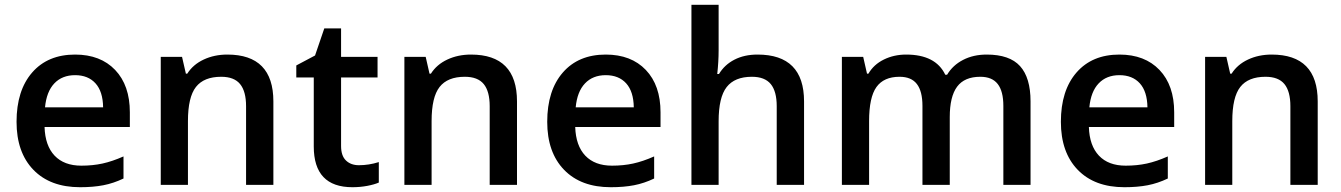

<svg xmlns="http://www.w3.org/2000/svg" viewBox="-20 -780 5657 810"><path d="M317.9 9.8Q191.9 9.8 120.8 -63.7Q49.8 -137.2 49.8 -266.1Q49.8 -398.4 115.7 -474.1Q181.6 -549.8 296.9 -549.8Q403.8 -549.8 465.8 -484.9Q527.8 -419.9 527.8 -306.2V-244.1H168Q170.4 -165.5 210.4 -123.3Q250.5 -81.1 323.2 -81.1Q371.1 -81.1 412.4 -90.1Q453.6 -99.1 501 -120.1V-26.9Q459 -6.8 416 1.5Q373 9.8 317.9 9.8ZM296.9 -462.9Q242.2 -462.9 209.2 -428.2Q176.3 -393.6 169.9 -327.1H415Q414.1 -394 382.8 -428.5Q351.6 -462.9 296.9 -462.9Z M1133.3 0H1018.1V-332Q1018.1 -394.5 992.9 -425.3Q967.8 -456.1 913.1 -456.1Q840.3 -456.1 806.6 -413.1Q772.9 -370.1 772.9 -269V0H658.2V-540H748L764.2 -469.2H770Q794.4 -507.8 839.4 -528.8Q884.3 -549.8 939 -549.8Q1133.3 -549.8 1133.3 -352.1Z M1494.1 -83Q1536.1 -83 1578.1 -96.2V-9.8Q1559.1 -1.5 1529.1 4.2Q1499 9.8 1466.8 9.8Q1303.7 9.8 1303.7 -162.1V-453.1H1230V-503.9L1309.1 -545.9L1348.1 -660.2H1418.9V-540H1572.8V-453.1H1418.9V-164.1Q1418.9 -122.6 1439.7 -102.8Q1460.4 -83 1494.1 -83Z M2161.1 0H2045.9V-332Q2045.9 -394.5 2020.8 -425.3Q1995.6 -456.1 1940.9 -456.1Q1868.2 -456.1 1834.5 -413.1Q1800.8 -370.1 1800.8 -269V0H1686V-540H1775.9L1792 -469.2H1797.9Q1822.3 -507.8 1867.2 -528.8Q1912.1 -549.8 1966.8 -549.8Q2161.1 -549.8 2161.1 -352.1Z M2556.6 9.8Q2430.7 9.8 2359.6 -63.7Q2288.6 -137.2 2288.6 -266.1Q2288.6 -398.4 2354.5 -474.1Q2420.4 -549.8 2535.6 -549.8Q2642.6 -549.8 2704.6 -484.9Q2766.6 -419.9 2766.6 -306.2V-244.1H2406.7Q2409.2 -165.5 2449.2 -123.3Q2489.3 -81.1 2562 -81.1Q2609.9 -81.1 2651.1 -90.1Q2692.4 -99.1 2739.7 -120.1V-26.9Q2697.8 -6.8 2654.8 1.5Q2611.8 9.8 2556.6 9.8ZM2535.6 -462.9Q2481 -462.9 2448 -428.2Q2415 -393.6 2408.7 -327.1H2653.8Q2652.8 -394 2621.6 -428.5Q2590.3 -462.9 2535.6 -462.9Z M3372.1 0H3256.8V-332Q3256.8 -394.5 3231.7 -425.3Q3206.5 -456.1 3151.9 -456.1Q3079.6 -456.1 3045.7 -412.8Q3011.7 -369.6 3011.7 -268.1V0H2897V-759.8H3011.7V-566.9Q3011.7 -520.5 3005.9 -467.8H3013.2Q3036.6 -506.8 3078.4 -528.3Q3120.1 -549.8 3175.8 -549.8Q3372.1 -549.8 3372.1 -352.1Z M3986.8 0H3871.6V-333Q3871.6 -395 3848.1 -425.5Q3824.7 -456.1 3774.9 -456.1Q3708.5 -456.1 3677.5 -412.8Q3646.5 -369.6 3646.5 -269V0H3531.7V-540H3621.6L3637.7 -469.2H3643.6Q3666 -507.8 3708.7 -528.8Q3751.5 -549.8 3802.7 -549.8Q3927.2 -549.8 3967.8 -464.8H3975.6Q3999.5 -504.9 4043 -527.3Q4086.4 -549.8 4142.6 -549.8Q4239.3 -549.8 4283.4 -501Q4327.6 -452.1 4327.6 -352.1V0H4212.9V-333Q4212.9 -395 4189.2 -425.5Q4165.5 -456.1 4115.7 -456.1Q4048.8 -456.1 4017.8 -414.3Q3986.8 -372.6 3986.8 -286.1Z M4723.6 9.8Q4597.7 9.8 4526.6 -63.7Q4455.6 -137.2 4455.6 -266.1Q4455.6 -398.4 4521.5 -474.1Q4587.4 -549.8 4702.6 -549.8Q4809.6 -549.8 4871.6 -484.9Q4933.6 -419.9 4933.6 -306.2V-244.1H4573.7Q4576.2 -165.5 4616.2 -123.3Q4656.2 -81.1 4729 -81.1Q4776.9 -81.1 4818.1 -90.1Q4859.4 -99.1 4906.7 -120.1V-26.9Q4864.7 -6.8 4821.8 1.5Q4778.8 9.8 4723.6 9.8ZM4702.6 -462.9Q4647.9 -462.9 4615 -428.2Q4582 -393.6 4575.7 -327.1H4820.8Q4819.8 -394 4788.6 -428.5Q4757.3 -462.9 4702.6 -462.9Z M5539.1 0H5423.8V-332Q5423.8 -394.5 5398.7 -425.3Q5373.5 -456.1 5318.8 -456.1Q5246.1 -456.1 5212.4 -413.1Q5178.7 -370.1 5178.7 -269V0H5064V-540H5153.8L5169.9 -469.2H5175.8Q5200.2 -507.8 5245.1 -528.8Q5290 -549.8 5344.7 -549.8Q5539.1 -549.8 5539.1 -352.1Z"/></svg>

Font: f0_1792           
Style: Regular
Weight: 600
Foundry: Ascender Corporation
Version: Version 1.10